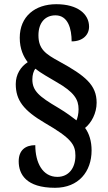

<svg xmlns="http://www.w3.org/2000/svg" viewBox="-20 -780 514 914"><path d="M242 114C354 114 416 37 416 -64C416 -107 405 -144 385 -171C415 -195 440 -241 440 -291C440 -375 387 -419 261 -488C197 -523 163 -546 163 -612C163 -672 195 -707 244 -707C305 -707 321 -641 321 -583C374 -583 404 -614 404 -653C404 -713 350 -760 248 -760C147 -760 74 -702 74 -600C74 -547 92 -510 112 -484C79 -463 55 -426 55 -380C55 -302 93 -254 193 -195C319 -122 339 -92 339 -39C339 20 307 62 253 62C183 62 148 -5 148 -89C100 -89 69 -64 69 -12C69 49 104 114 242 114ZM344 -207C324 -222 299 -242 257 -267C165 -321 134 -348 134 -402C134 -424 140 -442 148 -453C176 -431 211 -412 248 -390C334 -341 354 -306 354 -260C354 -238 349 -218 344 -207Z"/></svg>

Font: Noto Serif Thai Condensed
Style: Bold
Weight: 700
Width: 3
Designer: Monotype Design Team
Foundry: Monotype Imaging Inc.
Version: Version 2.002